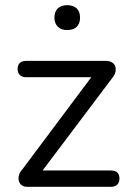

<svg xmlns="http://www.w3.org/2000/svg" viewBox="-20 -721 503 741"><path d="M85 0Q72 0 64 -6Q56 -12 53 -22Q50 -32 53 -44Q56 -56 66 -67L348 -444V-423H81Q65 -423 56.5 -431.5Q48 -440 48 -455Q48 -470 56.5 -478Q65 -486 81 -486H388Q403 -486 412.5 -480Q422 -474 425 -464.5Q428 -455 425.5 -443.5Q423 -432 414 -421L127 -40V-63H408Q441 -63 441 -32Q441 -17 432.5 -8.5Q424 0 408 0ZM239 -605Q216 -605 203 -618Q190 -631 190 -653Q190 -676 203 -688.5Q216 -701 239 -701Q263 -701 276 -688.5Q289 -676 289 -653Q289 -630 276 -617.5Q263 -605 239 -605Z"/></svg>

Font: Nunito ExtraLight
Style: Regular
Weight: 400
Version: Version 3.602